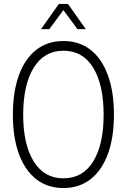

<svg xmlns="http://www.w3.org/2000/svg" viewBox="-20 -933 640 969"><path d="M300 16Q220 16 163 -28.5Q106 -73 75.5 -156Q45 -239 45 -354Q45 -470 75.5 -553.5Q106 -637 163 -681.5Q220 -726 300 -726Q380 -726 437 -681.5Q494 -637 524.5 -553.5Q555 -470 555 -354Q555 -239 524.5 -156Q494 -73 437 -28.5Q380 16 300 16ZM300 -33Q398 -33 450.5 -118.5Q503 -204 503 -354Q503 -505 450.5 -591Q398 -677 300 -677Q203 -677 150 -591Q97 -505 97 -354Q97 -204 150 -118.5Q203 -33 300 -33ZM187 -786 277 -913H323L413 -786H371L300 -882L229 -786Z"/></svg>

Font: Geist Mono UltraLight
Style: Regular
Weight: 200
Monospace: yes
Designer: Basement.studio, Andrés Briganti, Mateo Zaragoza
Foundry: Basement.studio, Vercel, Andrés Briganti, Guido Ferreyra, Mateo Zaragoza
Version: Version 1.400; ttfautohint (v1.8.4.7-5d5b)